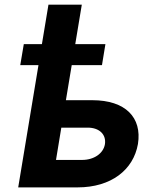

<svg xmlns="http://www.w3.org/2000/svg" viewBox="-20 -812 672 832"><path d="M436.8 -620.7H306.1L334.5 -791.9H190L161.6 -620.7H83.1L67.8 -529.8H146.7L58.9 0H316.4C461.3 0 558.2 -75.6 577.8 -188.2C595.9 -302.9 523.8 -377.8 380 -377.8H265.6L290.8 -529.8H421.9ZM222.7 -119 245.7 -258.9H360.1C410.2 -258.9 441.1 -229.4 434.7 -187.1C427.9 -147 387.4 -119 335.9 -119Z"/></svg>

Font: Magic Ui Pro
Style: Bold Italic
Weight: 700
Italic angle: -9.39999°
Designer: Stefan Endress, Andreas Faust
Version: Version 1.000;FEAKit 1.0